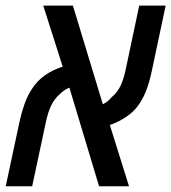

<svg xmlns="http://www.w3.org/2000/svg" viewBox="-42 -650 598 670"><path d="M-22 0 25.9 -224.1Q32.7 -255.9 43 -285.4Q53.2 -314.9 69.3 -339.4Q86.9 -367.2 113.8 -386.5Q140.6 -405.8 176.8 -417.5L108.9 -630.4H212.4L316.9 -286.1Q325.7 -290.5 333.3 -296.6Q340.8 -302.7 347.7 -311Q365.7 -325.7 377 -347.4Q388.2 -369.1 395.5 -402.3L443.8 -630.4H536.1L487.3 -400.4Q479 -360.8 467 -331.1Q455.1 -301.3 437.5 -278.3Q426.3 -263.7 410.6 -251.2Q395 -238.8 377 -229.2Q358.9 -219.7 341.3 -213.9L408.2 0H303.7L200.2 -344.2Q191.4 -340.8 183.1 -335.2Q174.8 -329.6 167 -321.8Q148.4 -306.2 136.7 -282Q125 -257.8 117.7 -222.2L70.3 0Z"/></svg>

Font: Open Sans SemiCondensed Medium
Style: Italic
Weight: 500
Width: 4
Italic angle: -12°
Designer: Monotype Design Team
Foundry: Monotype Imaging Inc.
Version: Version 3.000